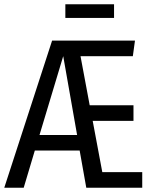

<svg xmlns="http://www.w3.org/2000/svg" viewBox="-31 -879 725 899"><path d="M635 -73V0H373L342 -174H132L80 0H-11L213 -689H601L591 -616H346L389 -386H594V-313H403L448 -73ZM330 -247 265 -616 154 -247ZM275 -795V-859H503V-795Z"/></svg>

Font: Fira Sans Compressed
Style: Regular
Weight: 400
Width: 1
Designer: bBox Type GmbH & Carrois Corporate GbR & Edenspiekermann AG
Foundry: bBox Type GmbH & Carrois Corporate GbR & Edenspiekermann AG
Version: Version 4.301